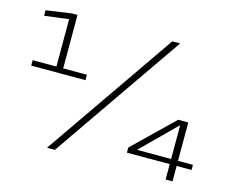

<svg xmlns="http://www.w3.org/2000/svg" viewBox="-96 -818 1167 957"><g transform="rotate(15 487.5 -339.5)"><path d="M35 -375H315V-403H192.5V-679H164L32.5 -660V-631.5L157.5 -647.5V-403H35ZM217 0H257.5L723.5 -674H683ZM829 0H864.5V-79.5H941.5V-106H864.5V-304H812.5L608 -106V-79.5H829ZM653 -106 826.5 -278H829V-106Z"/></g></svg>

Font: Anybody SemiExpanded Light
Style: Regular
Weight: 300
Width: 6
Version: Version 1.113;gftools[0.9.25]